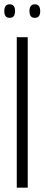

<svg xmlns="http://www.w3.org/2000/svg" viewBox="-39 -873 207 893"><path d="M39 0V-700H90V0ZM123 -790Q98 -790 98 -821Q98 -853 123 -853Q148 -853 148 -821Q148 -790 123 -790ZM6 -790Q-19 -790 -19 -821Q-19 -853 6 -853Q31 -853 31 -821Q31 -790 6 -790Z"/></svg>

Font: Georama ExtraCondensed Light
Style: Regular
Weight: 300
Width: 2
Designer: Jean-Baptiste Levee
Foundry: Production Type
Version: Version 1.000